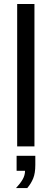

<svg xmlns="http://www.w3.org/2000/svg" viewBox="-20 -745 262 977"><path d="M67.4 0V-724.6H155.3V0ZM159.7 94.2Q159.7 136.7 148.9 162.8Q138.2 189 118.7 211.9H61.5Q83.5 188.5 95.5 167.5Q107.4 146.5 107.4 124H64.5V47.9H159.7Z"/></svg>

Font: Arial
Style: Regular
Weight: 400
Designer: Steve Matteson
Foundry: Ascender Corporation
Version: Version 2.00.3